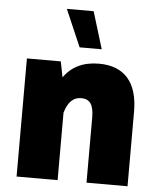

<svg xmlns="http://www.w3.org/2000/svg" viewBox="-55 -851 748 899"><g transform="rotate(5 318.5 -401.5)"><path d="M348.6 -802.7H222.7L297.9 -628.4H401.9ZM249.5 -317.4C264.6 -366.7 287.6 -392.1 326.7 -392.1C367.2 -392.1 385.3 -366.2 385.3 -306.2V0H578.1V-350.6C578.1 -487.8 515.1 -560.1 395.5 -560.1C321.8 -560.1 267.1 -533.7 230.5 -481.4L215.8 -555.2H56.6V0H249.5Z"/></g></svg>

Font: Estedad Black
Style: Regular
Weight: 900
Designer: Amin Abedi
Version: Version 7.3